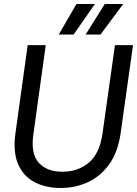

<svg xmlns="http://www.w3.org/2000/svg" viewBox="-20 -925 683 957"><path d="M282 12Q208 12 152.5 -17Q97 -46 70.5 -106.5Q44 -167 57 -261L118 -700H208L146 -253Q133 -158 173.5 -113.5Q214 -69 291 -69Q369 -69 423 -114.5Q477 -160 491 -260L553 -700H643L581 -259Q567 -165 523.5 -105Q480 -45 417 -16.5Q354 12 282 12ZM407 -753 502 -905H594L481 -753ZM273 -753 361 -905H453L347 -753Z"/></svg>

Font: Host Grotesk
Style: Italic
Weight: 400
Italic angle: -8°
Designer: Doğukan Karapınar based on Poppins by Indian Type Foundry, Jonny Pinhorn
Foundry: Element Type
Version: Version 1.001; ttfautohint (v1.8.4.7-5d5b)